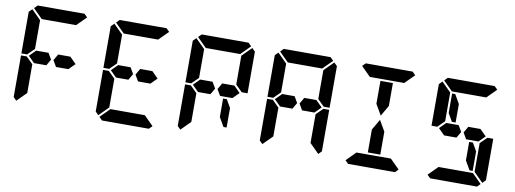

<svg xmlns="http://www.w3.org/2000/svg" viewBox="-73 -1441 5042 1881"><g transform="rotate(10 2448.0 -500.0)"><path d="M161 -515 157 -510H99V-924L130 -955L223 -862V-698V-590V-576ZM577 -562 640 -499 579 -438H551H515H456L420 -500L456 -562H515H552ZM223 -144V-138L130 -45L99 -76V-490H157L161 -485L223 -424V-384V-302ZM144 -969 175 -1000H346H470H641L672 -969L579 -876H554H470H346H262H243H237ZM360 -562 396 -500 360 -438H301H264H237L175 -500L237 -562H264H301Z M977 -515 973 -510H915V-924L946 -955L1039 -862V-698V-590V-576ZM1393 -562 1456 -499 1395 -438H1367H1331H1272L1236 -500L1272 -562H1331H1368ZM1039 -144V-138L946 -45L915 -76V-490H973L977 -485L1039 -424V-384V-302ZM1488 -31 1457 0H1286H1162H991L960 -31L1053 -124H1078H1162H1286H1370H1395ZM960 -969 991 -1000H1162H1286H1457L1488 -969L1395 -876H1370H1286H1162H1078H1059H1053ZM1176 -562 1212 -500 1176 -438H1117H1080H1053L991 -500L1053 -562H1080H1117Z M1793 -515 1789 -510H1731V-924L1762 -955L1855 -862V-698V-590V-576ZM2209 -562 2272 -499 2211 -438H2183H2147H2088L2052 -500L2088 -562H2147H2184ZM1855 -144V-138L1762 -45L1731 -76V-490H1789L1793 -485L1855 -424V-384V-302ZM2318 -955 2349 -924V-510H2291L2287 -514L2225 -575V-586V-698V-856V-862ZM2205 -338V-144H2174L2122 -234V-418H2159ZM1776 -969 1807 -1000H1978H2102H2273L2304 -969L2211 -876H2186H2102H1978H1894H1875H1869ZM1992 -562 2028 -500 1992 -438H1933H1896H1869L1807 -500L1869 -562H1896H1933Z M2609 -515 2605 -510H2547V-924L2578 -955L2671 -862V-698V-590V-576ZM3025 -562 3088 -499 3027 -438H2999H2963H2904L2868 -500L2904 -562H2963H3000ZM2671 -144V-138L2578 -45L2547 -76V-490H2605L2609 -485L2671 -424V-384V-302ZM3103 -485 3107 -489H3165V-76L3134 -45L3041 -138V-144V-302V-396V-424ZM3134 -955 3165 -924V-510H3107L3103 -514L3041 -575V-586V-698V-856V-862ZM2592 -969 2623 -1000H2794H2918H3089L3120 -969L3027 -876H3002H2918H2794H2710H2691H2685ZM2808 -562 2844 -500 2808 -438H2749H2712H2685L2623 -500L2685 -562H2712H2749Z M3610 -731V-856H3734V-731V-628L3672 -521L3610 -628ZM3936 -31 3905 0H3734H3610H3439L3408 -31L3501 -124H3526H3610H3734H3818H3843ZM3408 -969 3439 -1000H3610H3734H3905L3936 -969L3843 -876H3818H3734H3610H3526H3507H3501ZM3734 -269V-144H3610V-269V-372L3672 -479L3734 -372Z M4241 -515 4237 -510H4179V-924L4210 -955L4303 -862V-698V-590V-576ZM4657 -562 4720 -499 4659 -438H4631H4595H4536L4500 -500L4536 -562H4595H4632ZM4735 -485 4739 -489H4797V-76L4766 -45L4673 -138V-144V-302V-396V-424ZM4653 -338V-144H4622L4570 -234V-418H4607ZM4752 -31 4721 0H4550H4426H4255L4224 -31L4317 -124H4342H4426H4550H4634H4659ZM4224 -969 4255 -1000H4426H4550H4721L4752 -969L4659 -876H4634H4550H4426H4342H4323H4317ZM4440 -562 4476 -500 4440 -438H4381H4344H4317L4255 -500L4317 -562H4344H4381ZM4323 -662V-856H4354L4406 -766V-582H4369Z"/></g></svg>

Font: DSEG14 Classic
Style: Bold
Weight: 700
Designer: Keshikan(Twitter:@keshinomi_88pro)
Version: Version 0.46